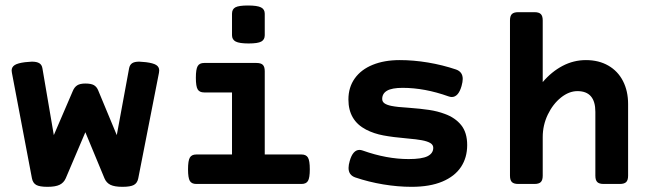

<svg xmlns="http://www.w3.org/2000/svg" viewBox="-20 -686 2438 716"><path d="M573.7 -423.3Q573.7 -420.4 572.8 -414.6L495.6 -21Q492.2 -3.4 479.2 3.7Q466.3 10.7 436.5 10.7Q407.2 10.7 391.8 3.2Q376.5 -4.4 369.6 -21L298.3 -192.9L225.1 -21Q217.8 -4.4 202.1 3.2Q186.5 10.7 157.2 10.7Q127.9 10.7 115.2 3.7Q102.5 -3.4 99.1 -21L24.4 -414.6Q23.4 -420.4 23.4 -422.9Q23.4 -436 34.9 -443.4Q46.4 -450.7 73.7 -454.1Q92.3 -456.1 98.6 -456.1Q117.2 -456.1 126.7 -450.2Q136.2 -444.3 138.2 -431.2L180.7 -182.1L251.5 -346.7Q257.3 -360.8 267.8 -367.7Q278.3 -374.5 298.3 -374.5Q319.3 -374.5 329.8 -368.7Q340.3 -362.8 345.7 -350.1L415.5 -182.1L461.4 -431.2Q463.9 -444.3 472.7 -450.2Q481.4 -456.1 499.5 -456.1Q505.9 -456.1 524.4 -454.1Q551.3 -450.7 562.5 -443.6Q573.7 -436.5 573.7 -423.3Z M967.3 -634.8V-554.7Q967.3 -538.1 954.3 -531Q941.4 -523.9 907.2 -523.9Q873 -523.9 859.1 -531Q845.2 -538.1 845.2 -554.7V-634.8Q845.2 -651.9 857.9 -658.7Q870.6 -665.5 904.8 -665.5Q939.5 -665.5 953.4 -658.4Q967.3 -651.4 967.3 -634.8ZM967.3 -420.4V-109.9H1104.5Q1121.6 -109.9 1128.4 -98.4Q1135.3 -86.9 1135.3 -54.7Q1135.3 -22.5 1128.4 -11.2Q1121.6 0 1104.5 0H711.9Q694.8 0 688 -11.2Q681.2 -22.5 681.2 -54.7Q681.2 -86.9 688 -98.4Q694.8 -109.9 711.9 -109.9H845.2V-341.3H741.2Q724.1 -341.3 717.3 -352.5Q710.4 -363.8 710.4 -396Q710.4 -428.2 717.3 -439.7Q724.1 -451.2 741.2 -451.2H936.5Q953.1 -451.2 960.2 -444.1Q967.3 -437 967.3 -420.4Z M1304.7 -24.4Q1279.8 -33.2 1279.8 -59.6Q1279.8 -70.8 1284.2 -85.9Q1295.9 -127 1320.8 -127Q1325.7 -127 1333 -124.5Q1421.9 -92.8 1503.9 -92.8Q1553.2 -92.8 1574.5 -103.5Q1595.7 -114.3 1595.7 -134.8Q1595.7 -146 1584.7 -152.6Q1573.7 -159.2 1552.7 -163.1Q1535.6 -166.5 1496.6 -169.9Q1445.8 -174.3 1410.2 -180.9Q1374.5 -187.5 1345.2 -202.6Q1279.3 -236.8 1279.3 -314.9Q1279.3 -360.4 1303 -393.6Q1326.7 -426.8 1369.9 -444.3Q1413.1 -461.9 1470.7 -461.9Q1521.5 -461.9 1575.9 -452.9Q1630.4 -443.8 1680.7 -426.8Q1705.6 -418 1705.6 -391.6Q1705.6 -380.9 1701.2 -365.2Q1689.5 -324.2 1664.6 -324.2Q1659.7 -324.2 1652.3 -326.7Q1563.5 -358.4 1481.4 -358.4Q1441.9 -358.4 1423.6 -347.9Q1405.3 -337.4 1405.3 -316.9Q1405.3 -306.6 1414.1 -300.5Q1422.9 -294.4 1439.9 -291Q1461.4 -286.6 1503.4 -284.2Q1548.8 -280.8 1580.1 -276.1Q1611.3 -271.5 1638.7 -261.2Q1677.7 -247.1 1700 -219.2Q1722.2 -191.4 1722.2 -145Q1722.2 -98.1 1699 -63.2Q1675.8 -28.3 1629.4 -8.8Q1583 10.7 1514.6 10.7Q1463.9 10.7 1409.4 1.7Q1355 -7.3 1304.7 -24.4Z M2003.9 -609.9V-379.9Q2037.1 -418.9 2078.1 -440.4Q2119.1 -461.9 2165 -461.9Q2212.9 -461.9 2248.5 -441.4Q2284.2 -420.9 2303.2 -383.8Q2322.3 -346.7 2322.3 -297.9V-30.8Q2322.3 -14.2 2315.2 -7.1Q2308.1 0 2291.5 0H2231Q2214.4 0 2207.3 -7.1Q2200.2 -14.2 2200.2 -30.8V-269Q2200.2 -346.2 2133.3 -346.2Q2102.1 -346.2 2072 -322.3Q2042 -298.3 2022.9 -258.8Q2003.9 -219.2 2003.9 -174.8V-30.8Q2003.9 -14.2 1996.8 -7.1Q1989.7 0 1973.1 0H1912.6Q1896 0 1888.9 -7.1Q1881.8 -14.2 1881.8 -30.8V-609.9Q1881.8 -626.5 1888.9 -633.5Q1896 -640.6 1912.6 -640.6H1973.1Q1989.7 -640.6 1996.8 -633.5Q2003.9 -626.5 2003.9 -609.9Z"/></svg>

Font: Courier Prime Sans
Style: Bold
Weight: 700
Designer: Alan Dague-Greene
Foundry: Quote-Unquote Apps
Version: Version 3.020